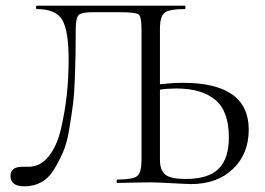

<svg xmlns="http://www.w3.org/2000/svg" viewBox="-20 -645 933 677"><path d="M625 -353Q857 -353 857 -188Q857 -102 801 -49Q745 4 655 4Q640 4 587 1Q534 -2 511 -2Q486 -2 447 -1Q408 0 394 0Q391 0 391 -6Q391 -12 394 -12Q449 -12 464 -24.5Q479 -37 479 -81V-540Q479 -586 469 -594Q459 -602 401 -602H307Q267 -602 257 -591.5Q247 -581 247 -542Q247 -491 246.5 -458.5Q246 -426 244 -369.5Q242 -313 237 -275Q232 -237 224 -188.5Q216 -140 202 -108Q188 -76 170 -46.5Q152 -17 125.5 -2.5Q99 12 66 12Q17 12 17 -25Q17 -57 60 -57H81Q122 -57 151.5 -93.5Q181 -130 195 -190.5Q209 -251 215.5 -311Q222 -371 222 -435Q222 -535 200 -574Q178 -613 110 -613Q107 -613 107 -619Q107 -625 110 -625H632Q634 -625 634 -619Q634 -613 632 -613Q577 -613 560.5 -600Q544 -587 544 -544V-348Q591 -353 625 -353ZM635 -14Q715 -14 751 -50Q787 -86 787 -161Q787 -253 739 -293Q691 -333 602 -333Q571 -333 544 -329V-81Q544 -46 562 -30Q580 -14 635 -14Z"/></svg>

Font: Cormorant Infant
Style: Regular
Weight: 400
Designer: Christian Thalmann (Catharsis Fonts)
Version: Version 1.000;PS 002.000;hotconv 1.0.88;makeotf.lib2.5.64775